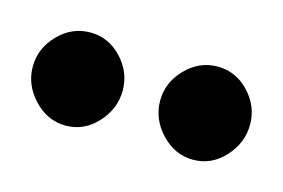

<svg xmlns="http://www.w3.org/2000/svg" viewBox="-35 -746 343 233"><g transform="rotate(15 136.5 -629.5)"><path d="M217 -571Q194 -571 177 -589Q160 -607 160 -630Q160 -653 177 -670.5Q194 -688 217 -688Q240 -688 256.5 -670.5Q273 -653 273 -630Q273 -607 256.5 -589Q240 -571 217 -571ZM57 -571Q34 -571 17 -589Q0 -607 0 -630Q0 -653 17 -670.5Q34 -688 57 -688Q80 -688 96.5 -670.5Q113 -653 113 -630Q113 -607 96.5 -589Q80 -571 57 -571Z"/></g></svg>

Font: Dosis ExtraBold
Style: Regular
Weight: 800
Designer: EdgarTolentino, PabloImpallari, IginoMarini
Foundry: EdgarTolentino, PabloImpallari, IginoMarini
Version: Version 3.001; ttfautohint (v1.8.2)